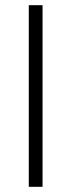

<svg xmlns="http://www.w3.org/2000/svg" viewBox="-20 -720 275 740"><path d="M91 0H144V-700H91Z"/></svg>

Font: Arthouse Owned Light
Style: Regular
Weight: 300
Designer: Jeremy Tribby
Foundry: Tribby Type
Version: Version 1.000;PS 001.000;hotconv 1.0.88;makeotf.lib2.5.64775